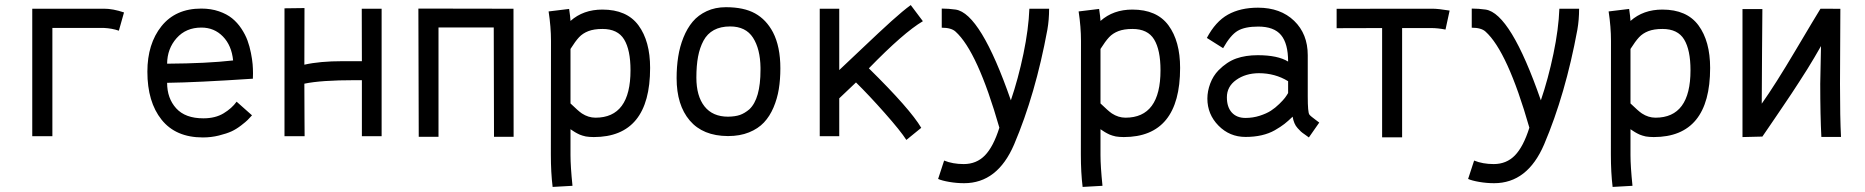

<svg xmlns="http://www.w3.org/2000/svg" viewBox="-20 -532 7286 750"><path d="M106 -498H386.2Q421.4 -498 464.4 -483.4L444.3 -412.1Q417.5 -421.4 385.3 -422.9H184.6V0H106Z M632.8 -283.2Q788.6 -284.2 890.6 -295.9Q884.8 -354.5 850.8 -389.4Q816.9 -424.3 766.6 -424.3Q706.5 -424.3 669.9 -383.1Q633.3 -341.8 632.8 -283.2ZM766.1 -498.5Q804.2 -498.5 835.2 -487.8Q866.2 -477.1 886.7 -460.4Q907.2 -443.8 922.9 -420.2Q938.5 -396.5 946.8 -373.8Q955.1 -351.1 960.2 -325.2Q965.3 -299.3 966.8 -281.2Q968.3 -263.2 968.3 -245.6Q968.3 -228.5 967.8 -224.6Q749.5 -210 632.8 -208.5Q632.8 -147.9 668.2 -108.9Q703.6 -69.8 774.4 -69.8Q821.3 -69.8 853.5 -89.4Q885.7 -108.9 904.3 -134.8L964.4 -81.5Q953.6 -69.8 947.5 -63.5Q941.4 -57.1 922.1 -42.2Q902.8 -27.3 884.3 -18.8Q865.7 -10.3 835.4 -2.7Q805.2 4.9 772.5 4.9Q666.5 4.9 611.1 -64.5Q555.7 -133.8 555.7 -252Q555.7 -360.8 610.8 -429.7Q666 -498.5 766.1 -498.5Z M1169.4 -500.5 1168.9 -279.3Q1229 -293 1318.4 -293H1393.6Q1393.6 -366.7 1393.3 -416Q1393.1 -465.3 1393.1 -498H1470.7V0H1393.6V-218.8H1366.7Q1233.4 -218.8 1168.9 -205.1Q1168.9 -111.3 1169.4 -72.8Q1169.9 -34.2 1169.9 0H1091.3V-499.5Z M1692.9 -424.8V2.4H1615.7L1614.3 -498.5L1909.2 -498H1985.8L1986.3 2.4H1909.7L1908.7 -424.8Z M2442.9 -257.3Q2442.9 -336.9 2418 -377.9Q2393.1 -418.9 2333.5 -418.9Q2300.3 -418.9 2278.3 -410.4Q2256.3 -401.9 2241.9 -386.5Q2227.5 -371.1 2208.5 -340.8V-127.9Q2239.3 -98.1 2252.9 -88.9Q2278.3 -72.3 2306.2 -72.3Q2442.9 -72.3 2442.9 -257.3ZM2132.3 -360.8V-372.6Q2132.3 -426.3 2123 -487.3L2203.1 -497.1Q2208 -464.8 2208.5 -450.2Q2258.3 -494.6 2333 -494.6Q2428.7 -494.6 2474.1 -432.9Q2519.5 -371.1 2519.5 -266.6Q2519.5 3.4 2299.3 3.4Q2290.5 3.4 2282.2 2.7Q2273.9 2 2268.1 1Q2262.2 0 2255.1 -2.4Q2248 -4.9 2244.6 -6.1Q2241.2 -7.3 2234.6 -11Q2228 -14.6 2225.8 -15.9Q2223.6 -17.1 2216.8 -21.7Q2210 -26.4 2208.5 -27.3V73.7Q2208.5 118.2 2216.3 193.8L2138.7 198.2Q2131.8 142.6 2131.8 71.3Z M2907.2 -105Q2950.7 -146 2950.7 -258.8Q2950.7 -258.8 2950.7 -267.6Q2949.7 -340.8 2921.4 -384.8Q2893.1 -428.7 2832 -428.7Q2794.9 -428.7 2768.8 -414.6Q2742.7 -400.4 2728 -373Q2713.4 -345.7 2706.8 -310.8Q2700.2 -275.9 2700.2 -229Q2700.2 -156.7 2731.9 -116.5Q2763.7 -76.2 2824.2 -76.2Q2852.1 -76.7 2870.4 -83Q2888.7 -89.4 2907.2 -105ZM2823.2 -0.5Q2725.6 -1 2674.3 -61.3Q2623 -121.6 2623 -226.6Q2623 -271 2629.2 -310.3Q2635.3 -349.6 2649.7 -385.5Q2664.1 -421.4 2685.8 -447.3Q2707.5 -473.1 2740.7 -488.5Q2773.9 -503.9 2815.4 -503.9Q2885.7 -503.9 2929.4 -479.7Q2973.1 -455.6 2999.5 -405.8Q3028.3 -350.1 3028.3 -265.1Q3028.3 -221.2 3022.2 -183.8Q3016.1 -146.5 3001.5 -112.1Q2986.8 -77.6 2964.1 -53.5Q2941.4 -29.3 2905.8 -14.9Q2870.1 -0.5 2824.2 -0.5Z M3374 -265.1Q3535.6 -106 3578.6 -32.7L3520.5 14.6Q3498 -20.5 3436 -90.6Q3374 -160.6 3323.7 -210L3258.3 -147.9V0H3182.1V-498H3258.3V-258.3Q3277.8 -276.4 3347.4 -342.5Q3417 -408.7 3462.2 -449.5Q3507.3 -490.2 3537.6 -512.2L3585 -449.2Q3509.8 -404.8 3374 -265.1Z M3668 95.2Q3701.7 108.9 3744.6 108.9Q3794.4 108.9 3827.4 75Q3860.4 41 3883.8 -33.2Q3798.3 -331.5 3712.4 -408.7Q3695.8 -423.8 3658.7 -423.8V-498.5Q3685.5 -498.5 3712.9 -494.6Q3810.5 -480 3928.7 -140.1Q3957.5 -224.6 3977.8 -321.8Q3998 -418.9 4001 -498H4078.1Q4078.1 -454.6 4071.3 -416Q4024.9 -164.1 3941.4 32.2Q3876.5 183.6 3746.1 183.6Q3717.3 183.6 3688.5 178.7Q3659.7 173.8 3644.5 167Z M4513.2 -257.3Q4513.2 -336.9 4488.3 -377.9Q4463.4 -418.9 4403.8 -418.9Q4370.6 -418.9 4348.6 -410.4Q4326.7 -401.9 4312.3 -386.5Q4297.9 -371.1 4278.8 -340.8V-127.9Q4309.6 -98.1 4323.2 -88.9Q4348.6 -72.3 4376.5 -72.3Q4513.2 -72.3 4513.2 -257.3ZM4202.6 -360.8V-372.6Q4202.6 -426.3 4193.4 -487.3L4273.4 -497.1Q4278.3 -464.8 4278.8 -450.2Q4328.6 -494.6 4403.3 -494.6Q4499 -494.6 4544.4 -432.9Q4589.8 -371.1 4589.8 -266.6Q4589.8 3.4 4369.6 3.4Q4360.8 3.4 4352.5 2.7Q4344.2 2 4338.4 1Q4332.5 0 4325.4 -2.4Q4318.4 -4.9 4314.9 -6.1Q4311.5 -7.3 4304.9 -11Q4298.3 -14.6 4296.1 -15.9Q4293.9 -17.1 4287.1 -21.7Q4280.3 -26.4 4278.8 -27.3V73.7Q4278.8 118.2 4286.6 193.8L4209 198.2Q4202.1 142.6 4202.1 71.3Z M4772.5 -151.9Q4772.5 -113.8 4791.7 -92.5Q4811 -71.3 4845.2 -71.3Q4874 -71.3 4900.6 -79.8Q4927.2 -88.4 4944.3 -99.4Q4961.4 -110.4 4977.3 -126Q4993.2 -141.6 4999.5 -150.1Q5005.9 -158.7 5011.7 -168.5V-214.8Q4960.9 -246.1 4897 -246.1Q4845.2 -245.6 4808.8 -219.7Q4772.5 -193.8 4772.5 -151.9ZM5088.4 -155.3Q5088.4 -92.8 5094.7 -84.5Q5097.7 -80.6 5103.8 -75.7Q5109.9 -70.8 5119.4 -63.7Q5128.9 -56.6 5133.3 -53.2L5092.8 4.9Q5089.4 2 5077.9 -5.9Q5066.4 -13.7 5061.5 -18.3Q5056.6 -22.9 5048.8 -31.5Q5041 -40 5036.4 -51Q5031.7 -62 5029.3 -76.2Q5011.7 -59.1 4997.3 -47.9Q4982.9 -36.6 4960 -23.4Q4937 -10.3 4908.2 -3.7Q4879.4 2.9 4845.2 2.9Q4783.2 2.9 4739.7 -41.3Q4696.3 -85.4 4696.3 -147Q4696.3 -175.8 4707.5 -205.8Q4718.8 -235.8 4739.7 -257.3Q4772.5 -290.5 4809.1 -303.5Q4845.7 -316.4 4893.1 -316.4Q4971.2 -316.4 5011.7 -291.5Q5011.7 -361.8 4984.1 -395Q4956.5 -428.2 4895 -428.2Q4842.8 -428.2 4814.7 -411.6Q4786.6 -395 4757.8 -343.8L4694.3 -383.8Q4728 -447.8 4776.6 -474.9Q4825.2 -502 4894 -502Q4981.9 -502 5035.2 -450.7Q5088.4 -399.4 5088.4 -316.4Z M5378.9 4.4V-422.4Q5323.2 -422.4 5267.8 -422.1Q5212.4 -421.9 5201.2 -421.9V-497.6Q5227.1 -497.6 5375.7 -497.8Q5524.4 -498 5574.2 -498Q5598.6 -498 5642.6 -490.7L5626.5 -416.5Q5596.2 -422.4 5571.8 -422.4H5457V4.4Z M5738.3 95.2Q5772 108.9 5814.9 108.9Q5864.7 108.9 5897.7 75Q5930.7 41 5954.1 -33.2Q5868.7 -331.5 5782.7 -408.7Q5766.1 -423.8 5729 -423.8V-498.5Q5755.9 -498.5 5783.2 -494.6Q5880.9 -480 5999 -140.1Q6027.8 -224.6 6048.1 -321.8Q6068.4 -418.9 6071.3 -498H6148.4Q6148.4 -454.6 6141.6 -416Q6095.2 -164.1 6011.7 32.2Q5946.8 183.6 5816.4 183.6Q5787.6 183.6 5758.8 178.7Q5730 173.8 5714.8 167Z M6583.5 -257.3Q6583.5 -336.9 6558.6 -377.9Q6533.7 -418.9 6474.1 -418.9Q6440.9 -418.9 6418.9 -410.4Q6397 -401.9 6382.6 -386.5Q6368.2 -371.1 6349.1 -340.8V-127.9Q6379.9 -98.1 6393.6 -88.9Q6418.9 -72.3 6446.8 -72.3Q6583.5 -72.3 6583.5 -257.3ZM6272.9 -360.8V-372.6Q6272.9 -426.3 6263.7 -487.3L6343.8 -497.1Q6348.6 -464.8 6349.1 -450.2Q6398.9 -494.6 6473.6 -494.6Q6569.3 -494.6 6614.7 -432.9Q6660.2 -371.1 6660.2 -266.6Q6660.2 3.4 6439.9 3.4Q6431.2 3.4 6422.9 2.7Q6414.6 2 6408.7 1Q6402.8 0 6395.8 -2.4Q6388.7 -4.9 6385.3 -6.1Q6381.8 -7.3 6375.2 -11Q6368.7 -14.6 6366.5 -15.9Q6364.3 -17.1 6357.4 -21.7Q6350.6 -26.4 6349.1 -27.3V73.7Q6349.1 118.2 6356.9 193.8L6279.3 198.2Q6272.5 142.6 6272.5 71.3Z M7091.3 -498 7168.9 -497.6Q7167.5 -317.9 7167.5 -204.6Q7167.5 -70.8 7171.4 2.9H7094.7Q7090.3 -80.6 7090.3 -204.6Q7090.3 -204.6 7093.3 -352.1Q7081.5 -331.1 7066.7 -306.2Q7051.8 -281.2 7039.6 -261.5Q7027.3 -241.7 7007.8 -211.7Q6988.3 -181.6 6978.3 -166.5Q6968.3 -151.4 6945.8 -118.2Q6923.3 -85 6917.5 -76.4Q6911.6 -67.9 6888.4 -33.7Q6865.2 0.5 6864.3 1.5L6786.6 3.4V-496.6H6864.3Q6864.3 -470.2 6863 -331.8Q6861.8 -193.4 6861.8 -127Q6914.1 -200.7 6993.4 -334.5Q7072.8 -468.3 7091.3 -498Z"/></svg>

Font: Fantasque Sans Mono
Style: Regular
Weight: 400
Monospace: yes
Designer: Jany Belluz
Version: Version 1.8.0 ; ttfautohint (v1.8.2)